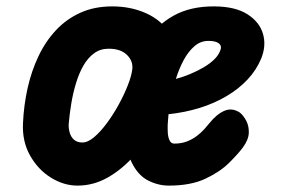

<svg xmlns="http://www.w3.org/2000/svg" viewBox="-20 -571 886 601"><path d="M222.5 10Q179.5 10 139 -15.2Q98.5 -40.5 73.8 -84.8Q49 -129 52 -186Q54.5 -242 66.5 -295.5Q78.5 -349 100.5 -395.2Q122.5 -441.5 155.2 -476.5Q188 -511.5 231.8 -531.2Q275.5 -551 331.5 -551Q390 -551 438 -529.2Q486 -507.5 512 -465.8Q538 -424 530.5 -364Q526.5 -324.5 509.5 -275.2Q492.5 -226 464.8 -176Q437 -126 400 -83.8Q363 -41.5 318 -15.8Q273 10 222.5 10ZM238 -125Q255 -125 274.8 -141.8Q294.5 -158.5 314.5 -185.5Q334.5 -212.5 351.5 -243.5Q368.5 -274.5 380 -303.8Q391.5 -333 394 -353.5Q397.5 -379 377.8 -398.8Q358 -418.5 320 -418.5Q294 -418.5 274.5 -404.2Q255 -390 241 -365.5Q227 -341 217.8 -310.2Q208.5 -279.5 203 -246.2Q197.5 -213 195 -182Q194.5 -168 198.5 -154.8Q202.5 -141.5 212.2 -133.2Q222 -125 238 -125ZM508.5 10Q475 10 443.2 -6.2Q411.5 -22.5 391.5 -64Q371.5 -105.5 372 -181Q373 -256 388.8 -323Q404.5 -390 437.8 -441.5Q471 -493 523.8 -522.2Q576.5 -551.5 651.5 -551Q717 -550.5 754.8 -526.2Q792.5 -502 803.2 -465Q814 -428 797.5 -387.5Q782.5 -351.5 754.8 -322Q727 -292.5 689 -270Q651 -247.5 605 -233.2Q559 -219 507.5 -213.5Q507 -205.5 506.2 -197.2Q505.5 -189 505 -182Q504.5 -170 505.2 -155.8Q506 -141.5 510.8 -131.5Q515.5 -121.5 525.5 -121.5Q547.5 -121.5 565 -128.2Q582.5 -135 596.2 -145.5Q610 -156 619.8 -167Q629.5 -178 636 -186Q658.5 -214 682.5 -224.2Q706.5 -234.5 731 -218.5Q742 -209.5 750.8 -193Q759.5 -176.5 758.8 -155Q758 -133.5 740 -109Q725 -89 696.8 -61Q668.5 -33 622.8 -11.5Q577 10 508.5 10ZM530.5 -324Q553 -330 575.8 -339.5Q598.5 -349 618.8 -361Q639 -373 652.8 -387.2Q666.5 -401.5 671 -417.5Q674 -429 664 -436Q654 -443 632 -443Q608 -443 588.8 -426.5Q569.5 -410 555 -383Q540.5 -356 530.5 -324Z"/></svg>

Font: Edu NSW ACT Hand Pre
Style: Regular
Weight: 400
Designer: Tina and Corey Anderson, Eben Sorkin, Mirko Velimirovic
Foundry: Sorkin Type Co.
Version: Version 2.000